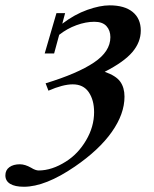

<svg xmlns="http://www.w3.org/2000/svg" viewBox="-139 -485 582 725"><path d="M-48.8 220.2Q-82.5 220.2 -100.6 209.2Q-118.7 198.2 -118.7 177.2Q-118.7 157.2 -103.5 146.2Q-88.4 135.3 -64 135.3Q-44.4 135.3 -21.5 148.4Q-4.9 158.7 6.8 158.7Q57.1 158.7 109.9 125Q155.8 96.2 186 44.9Q216.3 -6.3 216.3 -61.5Q216.3 -107.4 196 -137Q175.8 -166.5 135.7 -166.5Q98.6 -166.5 43.9 -142.6L33.2 -170.4Q153.3 -207 215.6 -248.8Q277.8 -290.5 277.8 -344.7Q277.8 -370.1 262.9 -386.5Q248 -402.8 217.3 -402.8Q185.1 -402.8 149.7 -389.9Q114.3 -377 84.5 -353.5L65.4 -283.2H29.8L74.2 -435.5H106.9L96.2 -395.5Q142.6 -430.7 190.7 -447.8Q238.8 -464.8 274.9 -464.8Q331.5 -464.8 362.1 -439.7Q392.6 -414.6 392.6 -369.6Q392.6 -325.7 360.8 -288.3Q329.1 -251 256.3 -213.9Q298.8 -199.2 314.9 -176.8Q331.1 -154.3 331.1 -120.1Q331.1 -54.7 283.2 13.2Q235.4 81.1 143.6 144Q32.2 220.2 -48.8 220.2Z"/></svg>

Font: Elstob 6pt
Style: Italic
Weight: 700
Italic angle: -20°
Designer: Peter S. Baker
Version: Version 1.015